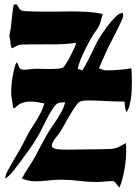

<svg xmlns="http://www.w3.org/2000/svg" viewBox="-20 -809 601 843"><path d="M40 -789H54Q57 -784 62.5 -775Q68 -766 73 -764Q77 -761 92.5 -760Q108 -759 129.5 -758.5Q151 -758 175.5 -758Q200 -758 222.5 -758Q245 -758 263 -758.5Q281 -759 289 -759Q325 -759 360.5 -757Q396 -755 431 -748Q426 -728 420.5 -710Q415 -692 403 -676Q392 -662 379.5 -640Q367 -618 355 -594Q343 -570 333.5 -546.5Q324 -523 321 -506Q326 -506 330.5 -504Q335 -502 340 -500Q345 -504 354.5 -521.5Q364 -539 374.5 -560Q385 -581 394.5 -601Q404 -621 409 -630Q426 -659 446 -686.5Q466 -714 489 -737Q502 -750 519 -753Q521 -745 521 -740Q521 -734 511 -712Q501 -690 488 -664.5Q475 -639 463 -616Q451 -593 447 -583Q439 -564 430.5 -546Q422 -528 414 -509Q422 -507 429.5 -503.5Q437 -500 445 -500Q501 -500 557 -509Q558 -495 558.5 -480.5Q559 -466 559 -452Q559 -439 558.5 -420Q558 -401 555.5 -381.5Q553 -362 548 -344Q543 -326 535 -316Q527 -340 527 -363Q485 -363 444.5 -365.5Q404 -368 362 -368Q352 -368 340 -365.5Q328 -363 321 -355Q312 -344 302 -328.5Q292 -313 282.5 -296.5Q273 -280 264 -263.5Q255 -247 247 -234Q239 -221 225 -204.5Q211 -188 208 -173V-169Q208 -161 217.5 -157.5Q227 -154 240 -153Q253 -152 265 -152Q277 -152 282 -152Q320 -152 358.5 -153Q397 -154 436 -154Q454 -154 465.5 -155Q477 -156 487 -158.5Q497 -161 507 -166.5Q517 -172 533 -181Q534 -171 534 -162Q534 -153 534 -143Q534 -128 532 -106.5Q530 -85 526 -63Q522 -41 516.5 -20.5Q511 0 505 14Q497 8 492 -0.5Q487 -9 478 -14Q459 -14 440.5 -12Q422 -10 403 -10Q365 -10 326 -15Q287 -20 249 -20Q220 -20 190.5 -16.5Q161 -13 132 -13Q118 -13 104 -16.5Q90 -20 76 -25Q89 -50 104.5 -73Q120 -96 134 -121Q146 -144 158 -166.5Q170 -189 183 -212Q193 -231 205.5 -248.5Q218 -266 229.5 -284Q241 -302 251 -320.5Q261 -339 266 -360Q255 -360 242.5 -358Q230 -356 222 -346Q207 -327 194 -302.5Q181 -278 170 -256Q144 -202 110 -154.5Q76 -107 40 -60Q32 -50 22.5 -40.5Q13 -31 2 -25Q4 -32 5 -38.5Q6 -45 10 -52Q30 -90 52 -126Q74 -162 93 -201Q102 -221 114 -239.5Q126 -258 137.5 -276.5Q149 -295 159 -314.5Q169 -334 175 -355Q160 -358 144.5 -360.5Q129 -363 113 -363Q93 -363 76 -356.5Q59 -350 46 -335H38Q36 -352 32.5 -371Q29 -390 29 -407Q29 -417 30.5 -435.5Q32 -454 35.5 -474Q39 -494 43.5 -511.5Q48 -529 54 -536Q60 -525 64 -514Q68 -503 84 -503Q98 -503 112.5 -505Q127 -507 141 -507Q157 -507 172 -506.5Q187 -506 203 -506Q216 -506 229 -507Q242 -508 255 -511Q261 -515 270.5 -530Q280 -545 289 -562.5Q298 -580 305.5 -596.5Q313 -613 315 -621Q271 -615 227.5 -614.5Q184 -614 140 -614Q123 -614 105.5 -614Q88 -614 71 -613Q60 -612 51.5 -606.5Q43 -601 32 -597Q26 -609 26 -622.5Q26 -636 21 -649Q28 -684 31 -719Q34 -754 40 -789Z"/></svg>

Font: Hand Textur
Style: Regular
Weight: 400
Designer: F. H. Ehmcke um 1935
Foundry: Peter Wiegel
Version: Version 1.000